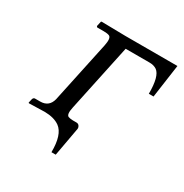

<svg xmlns="http://www.w3.org/2000/svg" viewBox="-135 -540 746 777"><g transform="rotate(30 238.0 -151.5)"><path d="M104 0 30.8 2 28.8 0 33.2 -19Q36.1 -26.4 42.5 -26.9H66.9Q107.9 -26.9 118.2 -67.4Q118.7 -70.3 119.1 -71.8L179.2 -354Q187 -391.1 174.3 -397.9Q165.5 -401.9 148.4 -401.9H117.2Q113.8 -403.3 113.3 -407.2L118.2 -429.2L120.6 -431.2L232.4 -429.2H476.1L454.1 -273.9H432.1Q432.6 -356 405.3 -375.5Q391.6 -384.8 371.6 -384.8H259.8L193.4 -71.8Q185.5 -36.1 198.2 -30.3Q206.1 -27.3 219.7 -26.9H236.8Q248 -26.9 252.4 -15.1Q253.9 -10.7 253.4 -6.8L229 127.9H209Q210 45.4 173.8 19Q147.9 0.5 104 0Z"/></g></svg>

Font: Linux Biolinum Capitals O
Style: Italic Samll Caps
Weight: 400
Italic angle: -12°
Designer: Philipp H. Poll
Foundry: Philipp H. Poll
Version: Version 0.6.2